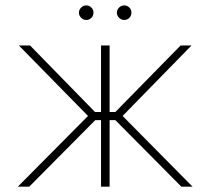

<svg xmlns="http://www.w3.org/2000/svg" viewBox="-20 -701 791 721"><path d="M310.5 -265.6 50.8 -530.3H92.8L336.9 -280.3H359.4V-530.3H391.6V-280.3H413.1L658.2 -530.3H699.2L440.4 -265.6L703.1 0H661.1L413.1 -250H391.6V0H359.4V-250H337.9L89.8 0H46.9ZM276.4 -653.3Q276.4 -664.6 284.7 -672.6Q293 -680.7 303.7 -680.7Q315.4 -680.7 323.2 -672.6Q331.1 -664.6 331.1 -653.3Q331.1 -642.1 323.2 -634Q315.4 -626 303.7 -626Q293 -626 284.7 -634.3Q276.4 -642.6 276.4 -653.3ZM418.9 -653.3Q418.9 -664.6 427.2 -672.6Q435.5 -680.7 446.3 -680.7Q458 -680.7 465.8 -672.6Q473.6 -664.6 473.6 -653.3Q473.6 -642.1 465.8 -634Q458 -626 446.3 -626Q435.5 -626 427.2 -634.3Q418.9 -642.6 418.9 -653.3Z"/></svg>

Font: Pretendard GOV Thin
Style: Regular
Weight: 100
Designer: Base glyphs from Inter by Rasmus Andersson; Hangeul glyphs from Noto Sans CJK(Source Han Sans) by Jang Soo-young and Kan
Foundry: Kil Hyung-jin
Version: Version 1.309